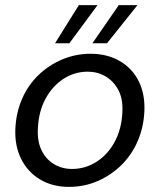

<svg xmlns="http://www.w3.org/2000/svg" viewBox="-20 -718 624 750"><path d="M249 12Q185 12 136.5 -17Q88 -46 62.5 -97.5Q37 -149 40 -215Q43 -279 66.5 -332.5Q90 -386 130.5 -425Q171 -464 223.5 -486Q276 -508 334 -508Q398 -508 447 -480Q496 -452 521.5 -401.5Q547 -351 544 -283Q541 -220 517.5 -166Q494 -112 453.5 -72.5Q413 -33 361 -10.5Q309 12 249 12ZM261 -58Q313 -58 357 -86Q401 -114 428 -164Q455 -214 458 -279Q461 -331 442.5 -366Q424 -401 392.5 -419.5Q361 -438 323 -438Q271 -438 228 -410Q185 -382 158 -332.5Q131 -283 128 -217Q125 -166 142.5 -130.5Q160 -95 191.5 -76.5Q223 -58 261 -58ZM341 -549 444 -698H517L398 -549ZM195 -549 288 -698H361L251 -549Z"/></svg>

Font: DM Sans 28pt
Style: Italic
Weight: 400
Italic angle: -10°
Version: Version 4.004;gftools[0.9.30]